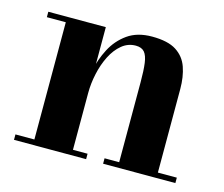

<svg xmlns="http://www.w3.org/2000/svg" viewBox="-75 -568 777 666"><g transform="rotate(15 314.0 -235.0)"><path d="M231 -460V-19.5H283.5V0H24.5V-19.5H92.5V-440.5H24.5V-460ZM536 -319.5V-19.5H604V0H344.5V-19.5H397V-307Q397 -349 393.5 -375Q390 -401 379.8 -413Q369.5 -425 348.5 -425Q320.5 -425 298.5 -406.8Q276.5 -388.5 261.5 -358.8Q246.5 -329 238.8 -293.5Q231 -258 231 -223.5L216 -222.5Q216 -258 224.2 -300.8Q232.5 -343.5 252.5 -382Q272.5 -420.5 307.2 -445.2Q342 -470 395 -470Q452 -470 482.2 -450.5Q512.5 -431 524.2 -397Q536 -363 536 -319.5Z"/></g></svg>

Font: Bodoni Moda SC 11pt
Style: Bold
Weight: 700
Version: Version 2.005